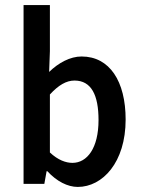

<svg xmlns="http://www.w3.org/2000/svg" viewBox="-20 -726 579 758"><path d="M73 0H155L164 -50H167C204 -10 247 12 287 12C385 12 476 -85 476 -254C476 -405 413 -503 302 -503C257 -503 211 -478 174 -442L177 -524V-706H73ZM177 -124V-353C211 -390 242 -408 274 -408C341 -408 369 -350 369 -252C369 -141 324 -83 266 -83C240 -83 209 -94 177 -124Z"/></svg>

Font: Falling Sky
Style: Condensed
Weight: 400
Designer: Paul D. Hunt
Foundry: Adobe Systems Incorporated
Version: Version 1.02